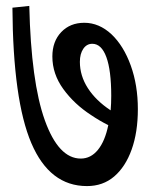

<svg xmlns="http://www.w3.org/2000/svg" viewBox="-20 -654 512 649"><path d="M274 -25Q148 -25 86 -170Q24 -315 22 -628L79 -634Q85 -377 131.5 -247.5Q178 -118 253 -118Q287 -118 311 -147.5Q335 -177 346 -231Q316 -246 288 -265Q231 -302 194 -353Q157 -404 157 -463Q157 -514 187 -545.5Q217 -577 265 -577Q315 -577 357 -538Q398 -499 422 -432.5Q446 -366 446 -285Q446 -207 425 -148.5Q404 -90 366 -57.5Q328 -25 274 -25ZM250 -445Q250 -398 277 -356Q304 -314 354 -281Q356 -304 356 -330Q356 -416 339.5 -461Q323 -506 292 -506Q273 -506 261.5 -489Q250 -472 250 -445Z"/></svg>

Font: Noto Serif Devanagari ExtraCondensed SemiBold
Style: Regular
Weight: 600
Width: 2
Designer: Universal Thirst, Indian Type Foundry and the Monotype Design Team
Foundry: Monotype Imaging Inc.
Version: Version 2.004; ttfautohint (v1.8.4.7-5d5b)